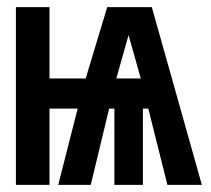

<svg xmlns="http://www.w3.org/2000/svg" viewBox="-20 -516 590 536"><path d="M543.5 0H447.3L394 -212.9H378.9V0H299.3V-212.9H284.7L233.4 0H142.6L196.8 -212.9H118.2V0H24.4V-496.1H118.2V-296.9H219.2L279.3 -496.1H403.8ZM304.7 -296.9H373L338.9 -418Z"/></svg>

Font: Code New Roman
Style: Bold
Weight: 700
Monospace: yes
Designer: Sam Radian
Foundry: Code New Roman
Version: Version 1.508 October 19, 2014